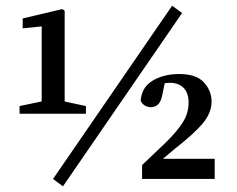

<svg xmlns="http://www.w3.org/2000/svg" viewBox="-20 -631 837 677"><path d="M202 26 167 0 587 -611 622 -585ZM60 -566 200 -599 208 -593V-230H127V-538L60 -531ZM204 -274 283 -257V-230H49V-257L130 -274ZM481 0V-49L563 -127Q604 -167 624.5 -199.5Q645 -232 645 -269Q645 -303 627.5 -321Q610 -339 579 -339Q567 -339 553.5 -336.5Q540 -334 524 -327L564 -353L553 -300Q548 -272 537 -262.5Q526 -253 513 -253Q488 -253 476 -275Q479 -323 518 -346.5Q557 -370 612 -370Q672 -370 699 -340.5Q726 -311 726 -273Q726 -233 695 -196Q664 -159 596 -106L519 -41L524 -71H737V0Z"/></svg>

Font: Lisu Bosa
Style: Bold
Weight: 700
Designer: David Morse, Annie Olsen, Victor Gaultney, Frank Grießhammer (Latin)
Foundry: SIL International
Version: Version 2.000